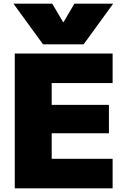

<svg xmlns="http://www.w3.org/2000/svg" viewBox="-20 -1020 681 1040"><path d="M53 -1000H263L322 -900H324L383 -1000H593L433 -780H213ZM60 0V-730H590V-570H260V-452H570V-298H260V-160H590V0Z"/></svg>

Font: M PLUS 2 Black
Style: Regular
Weight: 900
Designer: Coji Morishita
Foundry: UNDERFOREST DESIGN
Version: Version 1.001